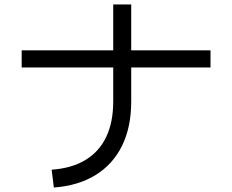

<svg xmlns="http://www.w3.org/2000/svg" viewBox="-20 -804 1040 860"><path d="M922.9 -578.7V-501.9H77.1V-578.7ZM221.2 36 211.4 -43.9Q301.7 -50.3 363.2 -87.7Q424.6 -125.1 455.8 -190.9Q487.1 -256.7 487.1 -348.7V-783.9H567.7V-348.7Q567.7 -235.1 527 -151.8Q486.3 -68.5 408.8 -20.4Q331.3 27.7 221.2 36Z"/></svg>

Font: Murecho Thin
Style: Regular
Weight: 100
Designer: Neil Summerour
Foundry: Positype
Version: Version 1.010